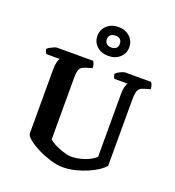

<svg xmlns="http://www.w3.org/2000/svg" viewBox="-166 -1093 1118 1224"><g transform="rotate(20 392.5 -481.0)"><path d="M398 0Q358 0 312.5 -14Q267 -28 226 -48.5Q185 -69 157.5 -91Q130 -113 128 -130V-565Q128 -596 133.5 -616Q139 -636 145 -642H54Q51 -647 47 -654.5Q43 -662 42 -673Q48 -680 60.5 -687Q73 -694 85.5 -699Q98 -704 104 -704H349Q353 -699 357.5 -687Q362 -675 362 -659L319 -646Q301 -641 290.5 -632Q280 -623 276 -606.5Q272 -590 272 -560V-143Q283 -132 302.5 -121Q322 -110 344.5 -101.5Q367 -93 387.5 -87.5Q408 -82 422 -82Q456 -82 488.5 -90Q521 -98 547 -111.5Q573 -125 588 -140V-564Q588 -596 594 -616.5Q600 -637 605 -642H516Q512 -646 509 -654.5Q506 -663 505 -673Q511 -680 523 -687Q535 -694 547.5 -699Q560 -704 566 -704H742Q747 -698 751 -687Q755 -676 756 -659L717 -648Q698 -643 687.5 -634Q677 -625 672.5 -607Q668 -589 668 -555V-108Q655 -91 627 -72Q599 -53 561.5 -37Q524 -21 482 -10.5Q440 0 398 0ZM428 -766Q381 -766 350.5 -793.5Q320 -821 320 -863Q320 -906 350.5 -934Q381 -962 428 -962Q475 -962 505.5 -934Q536 -906 536 -863Q536 -821 505.5 -793.5Q475 -766 428 -766ZM428 -823Q449 -823 460.5 -833.5Q472 -844 472 -863Q472 -883 460.5 -893.5Q449 -904 428 -904Q408 -904 396 -893.5Q384 -883 384 -863Q384 -844 396 -833.5Q408 -823 428 -823Z"/></g></svg>

Font: Texturina 12pt
Style: Bold
Weight: 700
Designer: Guillermo Torres Carreño
Foundry: Omnibus-Type
Version: Version 1.002